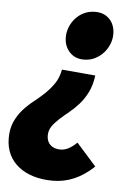

<svg xmlns="http://www.w3.org/2000/svg" viewBox="-51 -552 560 775"><g transform="rotate(5 229.0 -165.0)"><path d="M192 182Q149 182 114 171.5Q79 161 53.5 141Q28 121 14 92Q0 63 0 26Q0 -12 12.5 -40Q25 -68 44.5 -90Q64 -112 87 -130Q110 -148 131 -168Q152 -188 168 -211.5Q184 -235 190 -268L326 -256Q321 -217 307 -188.5Q293 -160 274 -138.5Q255 -117 234 -100Q213 -83 196 -67.5Q179 -52 167.5 -35.5Q156 -19 156 2Q156 26 171 40Q186 54 212 54Q244 54 278 20L358 110Q283 182 192 182ZM274 -316Q238 -316 216 -340Q194 -364 194 -400Q194 -421 202 -441Q210 -461 224.5 -477Q239 -493 259 -502.5Q279 -512 304 -512Q340 -512 362 -489Q384 -466 384 -428Q384 -408 376 -388Q368 -368 353.5 -352Q339 -336 319 -326Q299 -316 274 -316Z"/></g></svg>

Font: TypoPRO Source Sans Pro
Style: Italic
Weight: 900
Italic angle: -11°
Designer: Paul D. Hunt
Foundry: Adobe Systems Incorporated
Version: Version 1.075;PS 2.000;hotconv 1.0.86;makeotf.lib2.5.63406